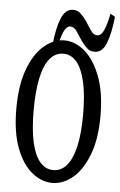

<svg xmlns="http://www.w3.org/2000/svg" viewBox="-53 -767 507 808"><g transform="rotate(5 200.5 -362.5)"><path d="M198.2 4.4Q153.3 4.4 112.5 -28.6Q71.8 -61.5 46.4 -128.2Q21 -194.8 21 -293.5Q21 -393.6 46.4 -461.4Q71.8 -529.3 112.5 -563.5Q153.3 -597.7 198.2 -597.7Q243.2 -597.7 283.7 -563.5Q324.2 -529.3 350.3 -461.4Q376.5 -393.6 376.5 -293.5Q376.5 -195.3 350.3 -128.4Q324.2 -61.5 283.7 -28.6Q243.2 4.4 198.2 4.4ZM198.2 -49.8Q231.4 -49.8 254.9 -77.4Q278.3 -105 290.8 -159.2Q303.2 -213.4 303.2 -293.5Q303.2 -375 290.8 -430.4Q278.3 -485.8 254.9 -513.7Q231.4 -541.5 198.2 -541.5Q165 -541.5 141.6 -513.7Q118.2 -485.8 106.2 -430.4Q94.2 -375 94.2 -293.5Q94.2 -213.4 106.2 -159.2Q118.2 -105 141.6 -77.4Q165 -49.8 198.2 -49.8ZM149.4 -574.2Q156.2 -645 173.3 -687Q190.4 -729 222.7 -729Q241.7 -729 254.6 -717Q267.6 -705.1 279.3 -688.5Q292.5 -668.5 304.7 -649.7Q316.9 -630.9 332.5 -630.9Q350.1 -630.9 361.3 -656.7Q372.6 -682.6 380.9 -726.6L400.9 -714.8Q393.6 -645 377.2 -603Q360.8 -561 327.6 -561Q308.6 -561 296.1 -572.5Q283.7 -584 271 -601.1Q258.3 -621.1 245.8 -639.6Q233.4 -658.2 217.8 -658.2Q201.2 -658.2 189.9 -632.8Q178.7 -607.4 169.4 -563.5Z"/></g></svg>

Font: Scarab Serif
Style: Regular
Weight: 400
Designer: John Roberts
Foundry: Scarab
Version: 1.0